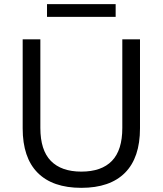

<svg xmlns="http://www.w3.org/2000/svg" viewBox="-20 -894 782 923"><path d="M371 9Q233 9 161 -63.5Q89 -136 89 -277V-705H174V-279Q174 -172 224.5 -120.5Q275 -69 371 -69Q468 -69 518 -120.5Q568 -172 568 -279V-705H653V-277Q653 -136 581 -63.5Q509 9 371 9ZM206 -813V-874H536V-813Z"/></svg>

Font: Nunito Sans 10pt
Style: Regular
Weight: 400
Designer: Vernon Adams
Foundry: Vernon Adams
Version: Version 3.101;gftools[0.9.27]